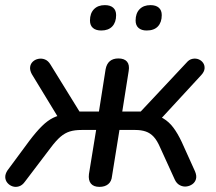

<svg xmlns="http://www.w3.org/2000/svg" viewBox="-28 -722 842 749"><path d="M360 7Q337 7 326.5 -6Q316 -19 319 -43L347 -215H290Q263 -215 244 -209Q225 -203 208 -188.5Q191 -174 170 -146L69 -13Q59 1 46 5Q33 9 21 5Q9 1 1 -8.5Q-7 -18 -7.5 -30.5Q-8 -43 1 -57L86 -172Q114 -209 136 -230.5Q158 -252 179.5 -262.5Q201 -273 226 -276L208 -249L96 -433Q88 -448 89.5 -460.5Q91 -473 100 -481.5Q109 -490 122 -492.5Q135 -495 147.5 -490Q160 -485 169 -470L282 -287H358L384 -452Q388 -473 400.5 -483.5Q413 -494 434 -494Q457 -494 467.5 -481.5Q478 -469 474 -445L449 -287H521L700 -478Q710 -490 723 -492.5Q736 -495 747 -490.5Q758 -486 764.5 -476.5Q771 -467 770 -454.5Q769 -442 757 -429L591 -249L556 -275Q587 -273 609 -260Q631 -247 648 -224.5Q665 -202 681 -168L733 -53Q740 -36 736.5 -23.5Q733 -11 722.5 -3.5Q712 4 699 5.5Q686 7 673.5 0.5Q661 -6 654 -21L597 -146Q585 -174 571.5 -188.5Q558 -203 540.5 -209Q523 -215 500 -215H438L409 -35Q407 -14 394 -3.5Q381 7 360 7ZM544 -603Q524 -603 512.5 -613Q501 -623 501 -642Q501 -670 516.5 -686Q532 -702 559 -702Q580 -702 591.5 -692Q603 -682 603 -663Q603 -635 588 -619Q573 -603 544 -603ZM367 -603Q346 -603 334.5 -613Q323 -623 323 -642Q323 -670 338.5 -686Q354 -702 381 -702Q402 -702 413.5 -692Q425 -682 425 -663Q425 -635 410 -619Q395 -603 367 -603Z"/></svg>

Font: Nunito Medium
Style: Italic
Weight: 500
Designer: Vernon Adams
Foundry: Vernon Adams
Version: Version 3.601